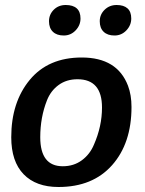

<svg xmlns="http://www.w3.org/2000/svg" viewBox="-20 -736 580 768"><path d="M25 0ZM506 -308Q506 -163 428.5 -75.5Q351 12 214 12Q124 12 74.5 -39Q25 -90 25 -187Q25 -327 99 -416.5Q173 -506 307 -506Q449 -506 492 -393Q506 -356 506 -308ZM388 -306Q388 -419 290 -419Q246 -419 214.5 -396Q183 -373 168 -335Q141 -267 141 -187Q141 -71 231 -71Q275 -71 307.5 -95Q340 -119 356 -158Q388 -231 388 -306ZM505 -662Q505 -635 485.5 -614.5Q466 -594 438 -594Q410 -594 394.5 -609Q379 -624 379 -651Q379 -678 398.5 -697Q418 -716 446.5 -716Q475 -716 490 -702.5Q505 -689 505 -662ZM302 -662Q302 -635 282.5 -614.5Q263 -594 235 -594Q207 -594 191.5 -609Q176 -624 176 -651Q176 -678 195 -697Q214 -716 243 -716Q272 -716 287 -702.5Q302 -689 302 -662Z"/></svg>

Font: Crete Round
Style: Italic
Weight: 400
Designer: Veronika Burian
Foundry: TypeTogether
Version: Version 1.001; ttfautohint (v1.6)